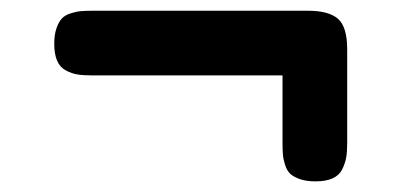

<svg xmlns="http://www.w3.org/2000/svg" viewBox="-20 -571 786 361"><path d="M165 -429.2H153.8Q137.2 -429.2 126.2 -430.9Q115.2 -432.6 104 -438.5Q92.8 -444.3 87.4 -456.8Q82 -469.2 82 -488.8Q82 -505.9 86.2 -517.8Q90.3 -529.8 96.2 -536.1Q102.1 -542.5 112.8 -545.9Q123.5 -549.3 131.8 -550Q140.1 -550.8 153.8 -550.8H559.1Q597.7 -550.8 615.2 -535.9Q632.8 -521 632.8 -478V-301.8Q632.8 -285.6 630.9 -274.7Q628.9 -263.7 623.3 -252.4Q617.7 -241.2 605.2 -235.6Q592.8 -230 573.2 -230Q556.2 -230 544.2 -234.1Q532.2 -238.3 525.9 -244.1Q519.5 -250 516.1 -260.7Q512.7 -271.5 512 -279.8Q511.2 -288.1 511.2 -301.8V-429.2Z"/></svg>

Font: Concert One
Style: Regular
Weight: 400
Designer: Johan Kallas, Mihkel Virkus
Foundry: Johan Kallas, Mihkel Virkus
Version: Version 1.003